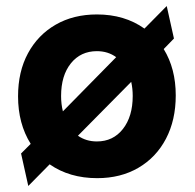

<svg xmlns="http://www.w3.org/2000/svg" viewBox="-20 -577 647 638"><path d="M74 41 50 -67 82 -99Q40 -166 40 -257Q40 -339 73 -400Q106 -461 165 -495Q224 -529 302 -529Q394 -529 460 -482L534 -557L558 -449L524 -414Q564 -349 564 -260Q564 -178 531.5 -116Q499 -54 440 -19.5Q381 15 303 15Q211 15 145 -31ZM183 -258Q183 -231 189 -207L366 -387Q339 -407 302 -407Q248 -407 215.5 -366.5Q183 -326 183 -258ZM302 -107Q356 -107 388.5 -148.5Q421 -190 421 -258Q421 -283 416 -305L239 -126Q266 -107 302 -107Z"/></svg>

Font: Secular One
Style: Regular
Weight: 400
Designer: Michal Sahar
Foundry: Hagilda
Version: Version 1.002; ttfautohint (v1.8.4.7-5d5b);gftools[0.9.29]